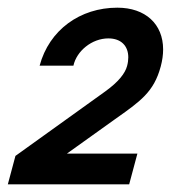

<svg xmlns="http://www.w3.org/2000/svg" viewBox="-32 -750 468 500"><path d="M266.7 -439C333.2 -486 368.7 -510 386.6 -577C390.8 -592.7 392.8 -607.5 392.8 -621.3C392.8 -687.5 346.5 -730 273.6 -730C176.6 -730 96.1 -672 71.2 -579H159.2C167.4 -617 207.2 -650 250.2 -650C283.4 -650 302.1 -630.4 302.1 -600.6C302.1 -593.6 301.1 -586 298.9 -578C293.8 -559 276.9 -537 242.2 -512L8.2 -344L-11.6 -270H304.4L325.8 -350H142.3Z"/></svg>

Font: Manrope
Style: ExtraBoldItalic
Weight: 800
Italic angle: -15°
Designer: Mikhail Sharanda
Foundry: Mikhail Sharanda
Version: Version 4.502;hotconv 1.0.109;makeotfexe 2.5.65596